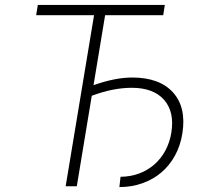

<svg xmlns="http://www.w3.org/2000/svg" viewBox="-20 -747 820 770"><path d="M125 -686.1 131.7 -727.3H641L634.6 -686.1H401.6L355.1 -405.5Q401.3 -421.5 439.1 -428.8Q476.9 -436.1 510.3 -436.1Q620.4 -436.1 674.4 -375.7Q728 -315.7 711.3 -211.6Q703.5 -162.6 681.6 -122.9Q659.8 -83.1 626.8 -55.2Q593.8 -27.3 551.1 -12.1Q508.5 3.2 458.8 3.2L463.4 -38Q503.9 -38.4 538.4 -51.3Q572.8 -64.3 599.4 -87.7Q626.1 -111.2 643.5 -143.8Q660.9 -176.5 667.3 -215.9Q680.4 -298.3 637.8 -346.9Q595.2 -394.9 508.5 -394.9Q433.2 -394.9 348 -362.9L288 0H243.3L357.2 -686.1Z"/></svg>

Font: Inter P Extra Light
Style: Italic
Weight: 200
Italic angle: 9.39999°
Designer: Rasmus Andersson
Foundry: rsms
Version: Version 3.018;git-588b23468